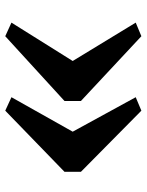

<svg xmlns="http://www.w3.org/2000/svg" viewBox="64 -646 546 713"><g transform="rotate(90 336.5 -289.0)"><path d="M390.5 -541.5 617.5 -317V-256L390.5 -36L340.5 -59L468.5 -286.5L340.5 -520.5ZM114 -541.5 354.5 -317V-256L114 -36L63.5 -59L206 -286.5L63.5 -520.5Z"/></g></svg>

Font: Merriweather 60pt Black
Style: Regular
Weight: 900
Version: Version 2.100